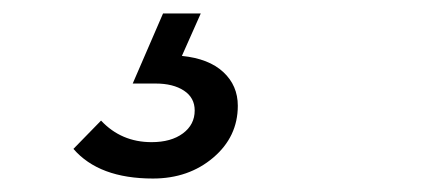

<svg xmlns="http://www.w3.org/2000/svg" viewBox="-20 -20 640 285"><path d="M207 245Q127 245 89 201L130 159Q160 191 205 191Q234 191 251.5 178Q269 165 269 144Q269 125 253 114.5Q237 104 211 104H177L222 0H278L250 63Q290 67 311.5 87Q333 107 333 137Q333 183 296.5 214Q260 245 207 245Z"/></svg>

Font: Red Hat Text Medium
Style: Italic
Weight: 500
Italic angle: -12°
Designer: Pentagram, MCKL
Foundry: Pentagram, MCKL
Version: Version 1.023; ttfautohint (v1.8.3)